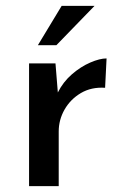

<svg xmlns="http://www.w3.org/2000/svg" viewBox="-20 -634 421 654"><path d="M169 -418 177 -319Q195 -355 225 -381Q255 -407 287.5 -421Q320 -435 343 -435L338 -335Q291 -338 255.5 -317Q220 -296 200 -261Q180 -226 180 -186V0H79V-418ZM302 -614 172 -480H109L190 -614Z"/></svg>

Font: Reem Kufi Ink
Style: Regular
Weight: 400
Designer: Khaled Hosny
Version: Version 1.7